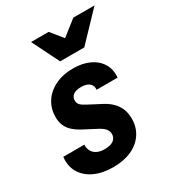

<svg xmlns="http://www.w3.org/2000/svg" viewBox="-185 -846 878 964"><g transform="rotate(-30 253.5 -364.5)"><path d="M189 11Q127 11 81.5 -10Q36 -31 13 -69.5Q-10 -108 -4 -160H118Q117 -140 125 -124Q133 -108 151 -98.5Q169 -89 196 -89Q230 -89 247.5 -102Q265 -115 265 -137Q265 -154 254.5 -167Q244 -180 222 -192L163 -223Q108 -249 85 -279Q62 -309 62 -351Q62 -401 87 -439Q112 -477 156.5 -498.5Q201 -520 259 -520Q313 -520 353 -501.5Q393 -483 414 -449Q435 -415 431 -368H309Q311 -383 304.5 -394.5Q298 -406 284 -412.5Q270 -419 247 -419Q218 -419 202.5 -407.5Q187 -396 187 -375Q187 -360 197 -349.5Q207 -339 233 -326L300 -291Q344 -269 367 -235Q390 -201 390 -155Q390 -105 365 -67.5Q340 -30 295 -9.5Q250 11 189 11ZM222 -583 144 -740H246L345 -618H234L389 -740H512L362 -583Z"/></g></svg>

Font: Instrument Sans SemiCondensed
Style: Bold Italic
Weight: 700
Width: 4
Italic angle: -13°
Designer: Rodrigo Fuenzalida
Foundry: fragTYPE
Version: Version 1.000;gftools[0.9.28]